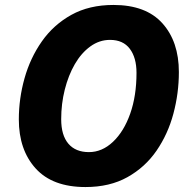

<svg xmlns="http://www.w3.org/2000/svg" viewBox="-20 -745 773 775"><path d="M325 10Q192 10 124 -65Q56 -140 56 -263Q56 -347 79 -429Q102 -511 149 -578Q196 -645 268 -685Q340 -725 438 -725Q569 -725 635.5 -651Q702 -577 702 -454Q702 -369 680 -286.5Q658 -204 612 -137Q566 -70 494.5 -30Q423 10 325 10ZM339 -131Q392 -131 436 -172.5Q480 -214 505.5 -286Q531 -358 531 -451Q531 -512 504 -548Q477 -584 424 -584Q381 -584 344.5 -557.5Q308 -531 282 -486Q256 -441 241.5 -383.5Q227 -326 227 -264Q227 -199 256 -165Q285 -131 339 -131Z"/></svg>

Font: Noto Sans ExtraBold
Style: Italic
Weight: 800
Italic angle: -12°
Designer: Monotype Design Team
Foundry: Monotype Imaging Inc.
Version: Version 2.013; ttfautohint (v1.8.4.7-5d5b)